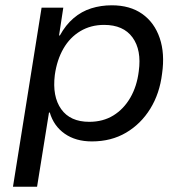

<svg xmlns="http://www.w3.org/2000/svg" viewBox="-20 -525 701 725"><path d="M29 180 137 -496H219L203 -391H206Q228 -431 258 -456.5Q288 -482 324.5 -493.5Q361 -505 402 -505Q471 -505 517 -472.5Q563 -440 583 -381.5Q603 -323 592 -247Q583 -172 547.5 -114.5Q512 -57 456 -24Q400 9 327 9Q266 9 224.5 -20Q183 -49 168 -100H165L120 180ZM317 -65Q369 -65 408 -89Q447 -113 472 -156Q497 -199 504 -256Q515 -336 480.5 -383.5Q446 -431 373 -431Q323 -431 283.5 -407.5Q244 -384 219.5 -341.5Q195 -299 187 -242Q177 -161 211 -113Q245 -65 317 -65Z"/></svg>

Font: Nunito Sans 7pt
Style: Italic
Weight: 400
Italic angle: -9°
Designer: Vernon Adams
Foundry: Vernon Adams
Version: Version 3.101;gftools[0.9.27]